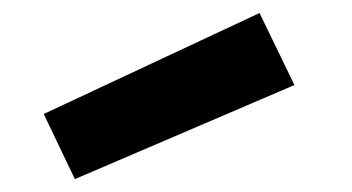

<svg xmlns="http://www.w3.org/2000/svg" viewBox="-20 -923 547 298"><path d="M47.9 -746.1 382.8 -902.8 437 -791 96.2 -645Z"/></svg>

Font: Krona One
Style: Regular
Weight: 400
Version: Version 1.003